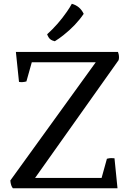

<svg xmlns="http://www.w3.org/2000/svg" viewBox="-20 -1006 704 1026"><path d="M48.8 0Q37.6 -12.7 35.2 -41.5L491.7 -673.3H149.9L121.1 -570.8Q99.6 -564.9 81.5 -568.4L64.9 -728.5H610.4Q612.8 -722.2 614.3 -715.3Q617.7 -698.7 613.8 -684.6L167.5 -55.2H522.9L551.3 -157.7Q564.9 -161.1 574.2 -161.1Q583.5 -161.1 591.8 -160.2L607.9 0ZM272.9 -785.6Q258.3 -788.6 248.5 -796.4Q238.8 -804.2 231.9 -822.8Q290.5 -875.5 337.4 -943.4Q352.5 -964.8 363.8 -985.8Q407.7 -973.6 427.2 -932.1Q386.7 -871.6 318.8 -817.9Q296.9 -800.3 272.9 -785.6Z"/></svg>

Font: Trykker
Style: Regular
Weight: 400
Designer: Magnus Gaarde
Foundry: Magnus Gaarde
Version: Version 1.001